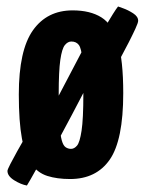

<svg xmlns="http://www.w3.org/2000/svg" viewBox="-20 -542 446 592"><path d="M196 10Q156 10 126 0.5Q96 -9 76.5 -36.5Q57 -64 47.5 -115.5Q38 -167 38 -251Q38 -387 81.5 -448.5Q125 -510 204 -510Q258 -510 292.5 -488.5Q327 -467 343.5 -411.5Q360 -356 360 -255Q360 -110 318.5 -50Q277 10 196 10ZM63 30Q45 27 24 14Q3 1 3 -15Q3 -19 12 -36.5Q21 -54 33 -75.5Q45 -97 54 -112.5Q63 -128 63 -128Q63 -128 76.5 -121.5Q90 -115 103.5 -104Q117 -93 117 -80Q117 -73 110 -57Q103 -41 93 -22.5Q83 -4 74.5 10.5Q66 25 63 30ZM199 -83Q209 -83 217.5 -93Q226 -103 231.5 -139Q237 -175 237 -252Q237 -324 234 -358.5Q231 -393 223 -403.5Q215 -414 200 -414Q189 -414 180 -403Q171 -392 166 -357.5Q161 -323 161 -252Q161 -194 163.5 -159.5Q166 -125 170.5 -109Q175 -93 182.5 -88Q190 -83 199 -83ZM139 -69Q131 -72 118.5 -76.5Q106 -81 96.5 -88.5Q87 -96 87 -106L246 -409Q246 -409 259 -406.5Q272 -404 284.5 -397Q297 -390 297 -377Q297 -374 288.5 -356Q280 -338 266 -311Q252 -284 235.5 -252.5Q219 -221 202.5 -189.5Q186 -158 171.5 -131.5Q157 -105 148.5 -88Q140 -71 139 -69ZM323 -312Q323 -312 312.5 -317.5Q302 -323 287.5 -331.5Q273 -340 262.5 -349.5Q252 -359 252 -367Q252 -367 259.5 -381Q267 -395 279 -416Q291 -437 304 -459Q317 -481 328 -498.5Q339 -516 344 -522Q344 -522 359.5 -516.5Q375 -511 390.5 -501Q406 -491 406 -478Q406 -472 397.5 -453.5Q389 -435 377 -411.5Q365 -388 352.5 -365Q340 -342 331.5 -327Q323 -312 323 -312Z"/></svg>

Font: Yanone Kaffeesatz
Style: Bold
Weight: 700
Designer: Yanone (Cyrillic: Daniel Pouzeot, Huerta Tipografica, and Cyreal)
Foundry: Yanone
Version: Version 2.003